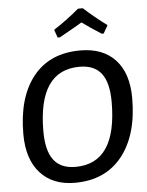

<svg xmlns="http://www.w3.org/2000/svg" viewBox="-58 -905 734 960"><g transform="rotate(-5 309.0 -425.0)"><path d="M256 -723 242 -763Q306 -804 370 -858H394Q449 -808 510 -763L487 -723H477Q418 -761 381 -788Q352 -770 267 -723ZM363 -649Q476 -649 538.5 -581.5Q601 -514 601 -389Q601 -204 516.5 -98Q432 8 279 8Q168 8 105.5 -61.5Q43 -131 43 -257Q43 -441 126 -545Q209 -649 363 -649ZM352 -568Q144 -568 144 -262Q144 -165 179.5 -118Q215 -71 289 -71Q497 -71 497 -379Q497 -476 461.5 -522Q426 -568 352 -568Z"/></g></svg>

Font: Alegreya Sans SC Medium
Style: Italic
Weight: 500
Italic angle: -7°
Designer: Juan Pablo del Peral
Foundry: Huerta Tipografica
Version: Version 2.007